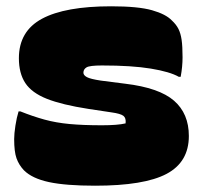

<svg xmlns="http://www.w3.org/2000/svg" viewBox="-20 -580 640 610"><path d="M304 -182Q354 -182 379 -188Q381 -205 372 -212Q363 -219 334 -223L261 -234Q177 -247 129 -266Q81 -285 60.5 -316Q40 -347 40 -395Q40 -481 113.5 -520.5Q187 -560 333 -560Q419 -560 463 -547.5Q507 -535 526 -515Q540 -502 547 -488Q554 -474 557 -453.5Q560 -433 560 -398Q560 -368 554 -336H548Q520 -352 459.5 -362Q399 -372 304 -372Q265 -372 255 -366Q245 -360 245 -349Q245 -341 256 -335Q267 -329 300 -324L378 -314Q486 -301 533 -260Q580 -219 580 -148Q580 -65 509 -27.5Q438 10 282 10Q189 10 135.5 -1.5Q82 -13 56 -39Q40 -56 32.5 -77Q25 -98 25 -138Q25 -155 29 -181Q33 -207 39 -226H45Q85 -210 121.5 -200Q158 -190 201 -186Q244 -182 304 -182Z"/></svg>

Font: Recursive Mn Csl St XBk
Style: Regular
Weight: 1000
Monospace: yes
Version: Version 1.079;hotconv 1.0.112;makeotfexe 2.5.65598; ttfautoh